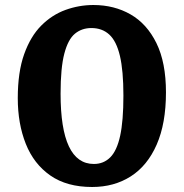

<svg xmlns="http://www.w3.org/2000/svg" viewBox="-20 -734 734 767"><path d="M348 13Q247 13 181 -33Q115 -79 83 -159.5Q51 -240 51 -342Q51 -446 76.5 -517.5Q102 -589 145 -632Q188 -675 242 -694.5Q296 -714 353 -714Q436 -714 501.5 -676.5Q567 -639 605 -561.5Q643 -484 643 -365Q643 -241 606 -156.5Q569 -72 502.5 -29.5Q436 13 348 13ZM355 -79Q394 -79 420.5 -105.5Q447 -132 460 -191.5Q473 -251 473 -352Q473 -452 459 -511Q445 -570 416.5 -596Q388 -622 345 -622Q307 -622 279.5 -599.5Q252 -577 237 -520Q222 -463 222 -360Q222 -79 355 -79Z"/></svg>

Font: Literata 7pt
Style: Bold
Weight: 700
Designer: Latin by Veronika Burian and Jose Scaglione. Greek by Irene Vlachou. Cyrillic by Vera Evstafieva.
Foundry: TypeTogether
Version: Version 3.002